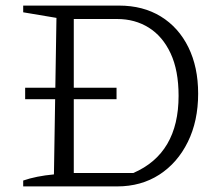

<svg xmlns="http://www.w3.org/2000/svg" viewBox="-20 -667 796 687"><path d="M406 -647Q492 -647 555.5 -608Q619 -569 654 -498Q689 -427 689 -332Q689 -234 652 -159Q615 -84 550 -42Q485 0 399 0H63V-21Q109 -37 173 -43L182 -603L63 -623V-647ZM457 -48Q619 -118 619 -324Q619 -415 590.5 -476Q562 -537 512.5 -568Q463 -599 399 -599H244V-48ZM70 -353H397V-312H70Z"/></svg>

Font: Piazzolla SC Light
Style: Regular
Weight: 300
Designer: Juan Pablo del Peral
Foundry: Huerta Tipografica
Version: Version 1.330